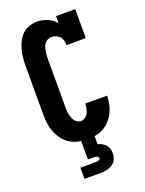

<svg xmlns="http://www.w3.org/2000/svg" viewBox="-175 -825 850 1127"><g transform="rotate(-20 250.0 -261.5)"><path d="M248 8Q220 8 192 2Q164 -4 140 -19Q116 -34 98.5 -56.5Q81 -79 70.5 -105Q60 -131 56 -159Q52 -187 52 -215V-520Q52 -545 54.5 -570.5Q57 -596 63.5 -620.5Q70 -645 81.5 -668Q93 -691 111 -708.5Q129 -726 154 -734.5Q179 -743 204 -743Q237 -743 268.5 -729.5Q300 -716 320 -690V-735H440V-554H320Q320 -568 316.5 -582Q313 -596 303.5 -607Q294 -618 280.5 -623.5Q267 -629 253 -629Q241 -629 230 -624Q219 -619 211.5 -610Q204 -601 200 -590Q196 -579 193.5 -567Q191 -555 190 -543.5Q189 -532 189 -520V-215Q189 -204 189.5 -192.5Q190 -181 192.5 -169.5Q195 -158 199 -147Q203 -136 209.5 -127Q216 -118 226 -112Q236 -106 248 -106Q262 -106 274.5 -115Q287 -124 293.5 -137Q300 -150 302.5 -164.5Q305 -179 305 -194H442Q442 -168 436.5 -142Q431 -116 419.5 -92Q408 -68 390 -48Q372 -28 349 -15Q326 -2 300 3Q274 8 248 8ZM150 220V150H250Q258 150 266 146.5Q274 143 274 135Q274 127 266 123.5Q258 120 250 120H208V0H292V55Q306 58 318.5 65Q331 72 340.5 82.5Q350 93 354 107Q358 121 358 135Q358 155 349.5 173Q341 191 324.5 201.5Q308 212 288.5 216Q269 220 250 220Z"/></g></svg>

Font: Iosevka Slab Heavy
Style: Regular
Weight: 900
Monospace: yes
Designer: Belleve Invis
Foundry: Belleve Invis
Version: Version 11.1.0; ttfautohint (v1.8.3)